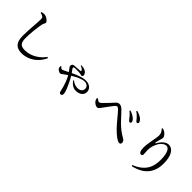

<svg xmlns="http://www.w3.org/2000/svg" viewBox="243 -2126 3514 3514"><g transform="rotate(45 2000.0 -369.0)"><path d="M482 42C667 42 816 -76 888 -234L867 -249C794 -142 651 -39 487 -39C374 -39 338 -86 338 -209C338 -339 357 -493 375 -588C384 -636 405 -645 405 -668C405 -700 329 -758 276 -760C255 -761 233 -756 207 -750V-730C235 -724 256 -716 272 -705C289 -694 295 -681 295 -641C295 -578 272 -353 272 -201C272 -25 345 42 482 42Z M1670 -174C1764 -174 1833 -224 1833 -304C1833 -381 1770 -439 1672 -439C1592 -439 1493 -401 1390 -352C1365 -385 1335 -421 1335 -436C1335 -453 1345 -455 1366 -457C1409 -459 1471 -458 1497 -454C1514 -452 1532 -444 1546 -444C1563 -444 1575 -455 1575 -475C1575 -494 1566 -513 1550 -531C1529 -555 1484 -579 1412 -577L1408 -564C1451 -551 1477 -528 1484 -511C1489 -500 1486 -495 1475 -493C1455 -490 1403 -486 1351 -483C1326 -481 1282 -485 1276 -436C1271 -407 1289 -394 1305 -373L1339 -327L1282 -298C1256 -284 1231 -272 1213 -272C1196 -272 1181 -288 1168 -305L1155 -299C1152 -271 1155 -256 1165 -241C1179 -220 1217 -197 1240 -197C1264 -197 1275 -214 1307 -236L1370 -279C1413 -205 1438 -130 1454 -77C1468 -30 1475 12 1481 33C1489 58 1500 69 1519 69C1542 69 1556 51 1556 23C1556 -5 1544 -49 1528 -85C1504 -143 1465 -231 1417 -310C1505 -364 1598 -410 1668 -410C1723 -410 1768 -375 1768 -323C1768 -266 1723 -231 1660 -231C1604 -231 1561 -248 1513 -286L1502 -276C1548 -209 1608 -174 1670 -174Z M2874 -551C2890 -551 2901 -562 2901 -578C2901 -602 2885 -626 2857 -650C2830 -671 2788 -694 2728 -710L2716 -694C2767 -661 2800 -626 2823 -597C2845 -569 2856 -551 2874 -551ZM2773 -463C2790 -463 2801 -473 2802 -490C2803 -511 2790 -534 2763 -557C2736 -582 2692 -608 2635 -627L2623 -611C2673 -572 2700 -539 2723 -508C2744 -481 2757 -463 2773 -463ZM2905 -60C2931 -60 2945 -75 2945 -99C2945 -126 2932 -153 2898 -171C2705 -277 2609 -419 2499 -527C2466 -560 2436 -571 2407 -571C2381 -571 2359 -558 2337 -534C2301 -494 2215 -400 2168 -356C2148 -338 2132 -328 2118 -328C2101 -328 2078 -343 2054 -364L2039 -351C2043 -328 2050 -306 2062 -291C2084 -262 2126 -235 2157 -235C2187 -235 2203 -258 2227 -292C2263 -341 2334 -439 2369 -482C2385 -500 2397 -508 2409 -508C2422 -508 2438 -502 2457 -482C2530 -406 2608 -298 2693 -211C2778 -124 2863 -60 2905 -60Z M3362 55 3373 76C3651 12 3751 -158 3751 -370C3751 -560 3689 -682 3571 -682C3505 -682 3438 -623 3390 -537C3379 -518 3371 -519 3374 -540C3380 -574 3386 -603 3396 -635C3403 -659 3411 -675 3411 -697C3411 -723 3377 -770 3337 -794C3321 -804 3302 -810 3282 -814L3270 -802C3312 -754 3328 -725 3328 -669C3328 -611 3281 -426 3281 -321C3281 -292 3286 -247 3296 -224C3307 -201 3321 -193 3339 -193C3359 -193 3373 -208 3373 -230C3373 -266 3367 -297 3367 -339C3367 -407 3385 -466 3417 -529C3452 -596 3511 -638 3556 -638C3622 -638 3665 -547 3665 -381C3665 -205 3611 -44 3362 55Z"/></g></svg>

Font: Source Han Serif CN Medium
Style: Regular
Weight: 500
Designer: Ryoko NISHIZUKA 西塚涼子 (kana & ideographs); Frank Grießhammer (Latin, Greek & Cyrillic); Wenlong ZHANG 张文龙 (bopomofo); San
Foundry: Adobe
Version: Version 2.002;hotconv 1.1.0;makeotfexe 2.6.0